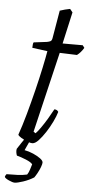

<svg xmlns="http://www.w3.org/2000/svg" viewBox="-90 -707 451 941"><g transform="rotate(5 135.5 -236.0)"><path d="M88 0Q79 0 63 -6.5Q47 -13 33 -21.5Q19 -30 17 -36Q33 -81 49.5 -140.5Q66 -200 81 -261Q96 -322 107 -374Q118 -426 123 -456L48 -466Q48 -475 49 -482.5Q50 -490 52 -493L117 -501Q128 -503 134.5 -506.5Q141 -510 143 -524L166 -659Q177 -663 191 -666.5Q205 -670 216 -672L229 -656L194 -500H293L302 -488Q288 -464 269 -450L184 -453L90 -57L100 -50Q109 -58 124.5 -80Q140 -102 155.5 -128Q171 -154 182 -175Q196 -175 202 -164Q196 -143 182.5 -115Q169 -87 152 -61Q135 -35 118.5 -17.5Q102 0 88 0ZM19 200Q9 200 -9.5 191.5Q-28 183 -31 176Q-30 171 -28 168Q-26 165 -24 162Q7 162 31 161Q55 160 77 155Q84 145 89 129Q94 113 97 103Q90 93 64.5 82.5Q39 72 19 67Q17 63 15 53.5Q13 44 15 34Q25 19 36 2Q47 -15 63 -37H88L54 37Q76 41 97.5 50.5Q119 60 133 70.5Q147 81 147 90Q147 97 141.5 112Q136 127 127.5 142.5Q119 158 113 166Q89 181 60.5 190.5Q32 200 19 200Z"/></g></svg>

Font: Texturina 72pt 72pt ExtraLight
Style: Italic
Weight: 200
Italic angle: -11°
Designer: Guillermo Torres Carreño
Foundry: Omnibus-Type
Version: Version 1.002; ttfautohint (v1.8.3)